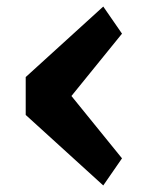

<svg xmlns="http://www.w3.org/2000/svg" viewBox="-20 -582 490 587"><path d="M58.6 -346.4 295.7 -562 353 -479.1 149 -227.6ZM58.6 -346.4H153.1V-230.6H58.6ZM58.6 -230.6 149 -349.4 353 -97.9 295.7 -15Z"/></svg>

Font: League Mono Thin Condensed
Style: Regular
Weight: 100
Width: 1
Designer: Tyler Finck
Foundry: The League of Moveable Type / Tyler Finck
Version: Version 2.300;RELEASE